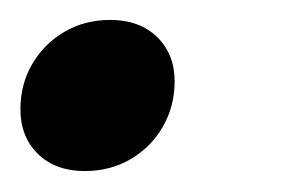

<svg xmlns="http://www.w3.org/2000/svg" viewBox="-24 -158 278 188"><path d="M84 -138.5Q112.5 -138.5 129.8 -121.8Q147 -105 147 -78.5Q147 -54 135.5 -34Q124 -14 104 -2.2Q84 9.5 59 9.5Q30.5 9.5 13.2 -7.2Q-4 -24 -4 -51Q-4 -75.5 7.5 -95.2Q19 -115 39 -126.8Q59 -138.5 84 -138.5Z"/></svg>

Font: Newsreader 60pt Medium
Style: Italic
Weight: 500
Italic angle: -17°
Designer: Hugues Gentile
Foundry: Production Type
Version: Version 1.003